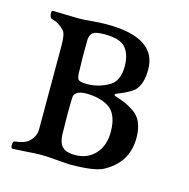

<svg xmlns="http://www.w3.org/2000/svg" viewBox="-76 -527 593 604"><g transform="rotate(15 220.5 -225.0)"><path d="M155 -281Q156 -265 160.5 -261Q165 -257 176 -256Q221 -252 260 -275Q289 -292 289 -340Q289 -377 271.5 -399Q254 -421 201 -421Q174 -421 164.5 -414Q155 -407 154 -390Q153 -337 155 -281ZM200 3Q195 3 160 0Q125 -3 108 -3Q92 -3 57.5 -0.5Q23 2 15 2Q10 2 10 -9.5Q10 -21 15 -22Q46 -25 60 -37Q80 -55 80 -79V-352Q80 -389 71 -399Q53 -419 28 -425Q25 -426 23 -432Q21 -438 21.5 -444Q22 -450 27 -450Q41 -450 67.5 -449Q94 -448 111 -448Q123 -448 151 -450.5Q179 -453 201 -453Q363 -453 363 -349Q363 -301 341 -279Q327 -266 284 -249Q282 -248 281.5 -245.5Q281 -243 284 -242Q306 -235 318 -230Q330 -225 348 -213Q366 -201 374.5 -180.5Q383 -160 383 -132Q383 -53 313 -14Q286 3 200 3ZM300 -129Q300 -189 266 -209Q237 -226 194 -226Q173 -226 163 -218Q155 -213 155 -201Q153 -157 155 -80Q157 -54 167 -44Q179 -30 210 -30Q250 -30 275 -57Q300 -84 300 -129Z"/></g></svg>

Font: EB Garamond
Style: SC
Weight: 400
Version: Version 000.010